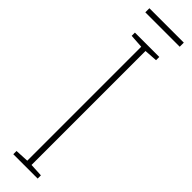

<svg xmlns="http://www.w3.org/2000/svg" viewBox="-289 -812 797 797"><g transform="rotate(45 109.5 -414.0)"><path d="M181 0H38V-19L98 -22V-691L38 -695V-714H181V-695L123 -691V-22L181 -19ZM211 -828V-804H9V-828Z"/></g></svg>

Font: Noto Sans Khmer ExtraCondensed Thin
Style: Regular
Weight: 250
Width: 2
Designer: Danh Hong and the Monotype Design Team
Foundry: Monotype Imaging Inc.
Version: Version 2.004